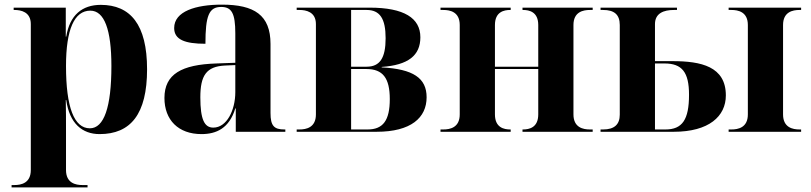

<svg xmlns="http://www.w3.org/2000/svg" viewBox="-20 -569 3501 829"><path d="M30 240H358V230H336C307 230 265 222 265 165V0C265 -46 265 -96 264 -137H266C280 -36 335 10 410 10C544 10 615 -76 615 -270C615 -463 543 -548 415 -548C335 -548 281 -504 266 -411H264V-536H39V-526H42C70 -526 113 -518 113 -465V165C113 222 71 230 42 230H30ZM368 -15C300 -15 265 -106 265 -284C265 -442 301 -523 370 -523C430 -523 461 -442 461 -284C461 -106 429 -15 368 -15Z M850 10C914 10 970 -15 996 -101H998V0H1212V-10H1208C1163 -10 1148 -26 1148 -81V-379C1148 -504 1078 -549 938 -549C825 -549 732 -520 732 -448C732 -398 778 -380 867 -380C867 -501 882 -539 935 -539C980 -539 996 -512 996 -425V-298L914 -295C764 -290 690 -249 690 -146C690 -51 750 10 850 10ZM901 -18C863 -18 845 -52 845 -149C845 -243 871 -282 951 -286L996 -288V-171C996 -93 959 -18 901 -18Z M1261 0H1606C1755 0 1822 -61 1822 -149C1822 -232 1764 -271 1628 -278V-280C1742 -288 1795 -329 1795 -408C1795 -491 1725 -536 1576 -536H1261V-526H1273C1301 -526 1344 -518 1344 -465V-75C1344 -18 1302 -10 1273 -10H1261ZM1563 -281H1496V-526H1563C1620 -526 1645 -489 1645 -404C1645 -318 1620 -281 1563 -281ZM1567 -10H1496V-271H1562C1633 -271 1663 -232 1663 -141C1663 -49 1634 -10 1567 -10Z M1882 0H2185V-10H2183C2156 -10 2117 -18 2117 -75V-271H2304V-75C2304 -18 2265 -10 2238 -10H2236V0H2539V-10H2527C2498 -10 2456 -18 2456 -75V-461C2456 -518 2498 -526 2527 -526H2539V-536H2236V-526H2238C2265 -526 2304 -518 2304 -461V-281H2117V-461C2117 -518 2156 -526 2183 -526H2185V-536H1882V-526H1894C1923 -526 1965 -518 1965 -461V-75C1965 -18 1923 -10 1894 -10H1882Z M2573 0H2889C3041 0 3114 -67 3114 -157C3114 -282 3007 -305 2884 -305H2808V-465C2808 -512 2846 -526 2890 -526H2903V-536H2573V-526H2584C2631 -526 2656 -507 2656 -461V-74C2656 -32 2633 -10 2584 -10H2573ZM3126 0H3439V-10H3432C3403 -10 3361 -18 3361 -75V-461C3361 -518 3403 -526 3432 -526H3439V-536H3126V-526H3138C3167 -526 3209 -518 3209 -461V-75C3209 -18 3167 -10 3138 -10H3126ZM2853 -10H2808V-295H2849C2925 -295 2955 -257 2955 -160C2955 -52 2926 -10 2853 -10Z"/></svg>

Font: Noto Serif Display
Style: Bold
Weight: 700
Designer: Monotype Design Team
Foundry: Monotype Imaging Inc.
Version: Version 2.009